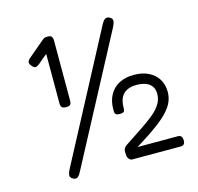

<svg xmlns="http://www.w3.org/2000/svg" viewBox="-110 -848 1023 994"><g transform="rotate(-15 402.0 -350.5)"><path d="M162 27Q153 22 149.5 15.5Q146 9 148.5 -1.5Q151 -12 159 -27L516 -702Q524 -717 530.5 -724Q537 -731 545 -732Q553 -733 562 -728Q571 -723 574 -716.5Q577 -710 574.5 -700Q572 -690 564 -674L206 1Q199 15 192 22.5Q185 30 178 31Q171 32 162 27ZM223 -339Q213 -339 206.5 -342Q200 -345 197.5 -351.5Q195 -358 195 -369V-632Q183 -622 170.5 -612Q158 -602 146 -591Q133 -581 124.5 -580.5Q116 -580 105 -593Q95 -605 96 -614Q97 -623 110 -634L195 -706Q203 -713 208.5 -715Q214 -717 224 -717Q240 -717 246 -710Q252 -703 252 -686V-368Q252 -357 249.5 -350.5Q247 -344 240.5 -341.5Q234 -339 223 -339ZM483 11Q477 11 471.5 6.5Q466 2 462.5 -5Q459 -12 459 -18Q459 -26 458 -34.5Q457 -43 461 -52.5Q465 -62 479 -71Q527 -103 566.5 -129Q606 -155 635.5 -179Q665 -203 681 -228.5Q697 -254 697 -284Q697 -307 686.5 -323Q676 -339 655.5 -347.5Q635 -356 604 -356Q573 -356 552 -345Q531 -334 520.5 -312.5Q510 -291 510 -259Q510 -249 508 -243.5Q506 -238 500 -235.5Q494 -233 483 -233Q469 -233 463 -237.5Q457 -242 456.5 -249.5Q456 -257 456 -264Q456 -309 474 -342Q492 -375 525.5 -392.5Q559 -410 604 -410Q650 -410 683 -393.5Q716 -377 734 -348Q752 -319 752 -279Q752 -253 742 -228.5Q732 -204 709.5 -179Q687 -154 649.5 -125.5Q612 -97 556 -62L527 -44H744Q752 -44 757 -40.5Q762 -37 764.5 -30.5Q767 -24 767 -14Q767 -6 764.5 -0.5Q762 5 757 8Q752 11 743 11Z"/></g></svg>

Font: Fredoka Light
Style: Regular
Weight: 300
Designer: Ben Nathan
Foundry: Milena B. Brandão, Ben Nathan
Version: Version 2.001